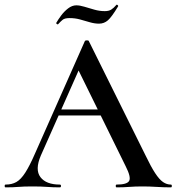

<svg xmlns="http://www.w3.org/2000/svg" viewBox="-26 -808 761 828"><path d="M216 -310 231 -336H437L444 -310ZM711 -12Q715 -12 715 -6Q715 0 711 0Q681 0 649.5 -2Q618 -4 589 -4Q556 -4 531.5 -2Q507 0 477 0Q473 0 473 -6Q473 -12 477 -12Q522 -12 531 -28Q540 -44 516 -91L307 -516L348 -583L150 -137Q124 -76 148.5 -44Q173 -12 232 -12Q237 -12 237 -6Q237 0 232 0Q202 0 177 -2Q152 -4 114 -4Q76 -4 53.5 -2Q31 0 -2 0Q-6 0 -6 -6Q-6 -12 -2 -12Q25 -12 44.5 -23Q64 -34 83 -63.5Q102 -93 125 -146L340 -631Q342 -634 349 -634Q356 -634 357 -631L602 -137Q625 -89 643 -61.5Q661 -34 677 -23Q693 -12 711 -12ZM426 -760Q443 -760 453.5 -766.5Q464 -773 476 -787Q478 -789 481.5 -786Q485 -783 483 -780Q456 -735 439.5 -720.5Q423 -706 401 -706Q382 -706 361.5 -712Q341 -718 319.5 -724Q298 -730 274 -730Q253 -730 244 -722.5Q235 -715 224 -703Q222 -702 218.5 -705Q215 -708 217 -710Q225 -724 238 -741.5Q251 -759 268 -772Q285 -785 303 -785Q318 -785 338 -779Q358 -773 380.5 -766.5Q403 -760 426 -760Z"/></svg>

Font: Cormorant Light SemiBold
Style: Regular
Weight: 600
Version: Version 4.000